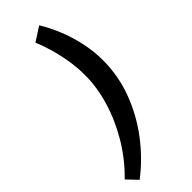

<svg xmlns="http://www.w3.org/2000/svg" viewBox="-487 -823 1116 1116"><g transform="rotate(-45 71.0 -265.0)"><path d="M-154 196Q-69 113 -10 13.5Q49 -86 80.5 -191Q112 -296 112 -395Q112 -457 102 -518Q92 -579 76 -634.5Q60 -690 41 -733L128 -789Q163 -732 190 -665Q217 -598 232 -526Q247 -454 247 -383Q247 -256 202.5 -137Q158 -18 81 83Q4 184 -94 259Z"/></g></svg>

Font: Radio Canada
Style: Italic
Weight: 400
Italic angle: -12°
Designer: Charles Daoud, Etienne Aubert Bonn, Alexandre Saumier Demers, Jacques Le Bailly
Foundry: Radio-Canada
Version: Version 2.104;gftools[0.9.28.dev5+ged2979d]